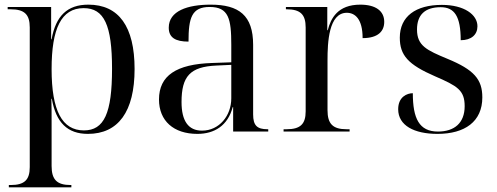

<svg xmlns="http://www.w3.org/2000/svg" viewBox="-20 -566 2139 826"><path d="M18 240H287V230H284C225 230 202 207 202 148V-41C202 -74 202 -108 201 -141H203C221 -38 271 10 358 10C489 10 559 -86 559 -269C559 -452 491 -546 360 -546C270 -546 220 -498 202 -397H200V-536H13V-526H26C85 -526 108 -504 108 -448V153C108 208 85 230 26 230H18ZM341 -5C247 -5 202 -90 202 -269C202 -442 243 -531 340 -531C428 -531 462 -458 462 -270C462 -79 428 -5 341 -5Z M829 10C902 10 960 -25 981 -105H983V0H1134V-10H1131C1086 -10 1069 -26 1069 -74V-373C1069 -500 1008 -546 886 -546C787 -546 706 -519 706 -447C706 -404 735 -387 791 -387C791 -490 805 -536 882 -536C964 -536 975 -485 975 -373V-298L892 -295C739 -290 664 -241 664 -138C664 -46 727 10 829 10ZM849 -4C790 -4 761 -46 761 -127C761 -238 798 -279 911 -284L975 -287V-143C975 -68 923 -4 849 -4Z M1200 0H1484V-10H1471C1412 -10 1389 -33 1389 -92V-307C1389 -383 1394 -511 1472 -511C1507 -511 1540 -485 1540 -402C1607 -402 1633 -432 1633 -472C1633 -519 1596 -546 1530 -546C1433 -546 1403 -487 1390 -436H1388V-536H1210V-526H1213C1272 -526 1295 -504 1295 -448V-87C1295 -32 1272 -10 1213 -10H1200Z M1862 10C1980 10 2055 -43 2055 -147C2055 -225 2019 -266 1905 -313C1816 -350 1774 -369 1774 -439C1774 -502 1808 -535 1876 -535C1935 -535 1962 -496 1962 -393C2008 -393 2034 -417 2034 -453C2034 -503 1977 -545 1881 -545C1768 -545 1700 -495 1700 -404C1700 -328 1736 -288 1851 -238C1948 -196 1979 -178 1979 -109C1979 -37 1935 0 1864 0C1783 0 1756 -57 1756 -165C1732 -165 1693 -150 1693 -96C1693 -26 1762 10 1862 10Z"/></svg>

Font: Noto Serif Display
Style: Regular
Weight: 400
Designer: Monotype Design Team
Foundry: Monotype Imaging Inc.
Version: Version 2.009